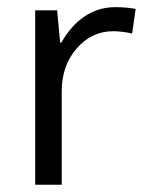

<svg xmlns="http://www.w3.org/2000/svg" viewBox="-20 -510 407 530"><path d="M149.4 -392.6Q176.3 -439.9 214.1 -465.1Q252 -490.2 296.9 -490.2Q330.1 -490.2 354.5 -485.4L344.7 -417.5Q315.9 -423.8 292 -423.8Q233.4 -423.8 191.9 -376.5Q150.4 -329.1 150.4 -258.3V0H77.1V-481.4H137.7L146 -392.6Z"/></svg>

Font: Khula Regular
Style: Regular
Weight: 400
Designer: Erin McLaughlin, Steve Matteson
Version: Version 1.000;PS 1.0;hotconv 1.0.72;makeotf.lib2.5.5900